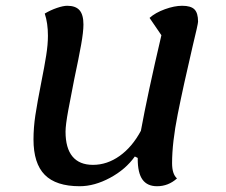

<svg xmlns="http://www.w3.org/2000/svg" viewBox="-20 -620 782 665"><path d="M593 -2Q563 25 524 25Q490 25 473.5 2Q457 -21 457 -70V-73L447 -78Q415 -33 361 -4Q307 25 256 25Q174 25 135 -14.5Q96 -54 96 -137Q96 -178 102.5 -221Q109 -264 123 -335Q134 -390 140 -428Q146 -466 146 -496Q146 -540 135 -573Q155 -585 177 -592.5Q199 -600 213 -600Q242 -600 255.5 -584.5Q269 -569 269 -535Q269 -510 261 -465Q253 -420 237 -345Q226 -290 216.5 -238.5Q207 -187 207 -164Q207 -107 231 -78Q255 -49 302 -49Q351 -49 394.5 -80Q438 -111 468 -167Q491 -293 539 -498L498 -558Q518 -576 551 -588Q584 -600 611 -600Q641 -600 653.5 -587.5Q666 -575 666 -545Q666 -537 647 -459Q615 -322 595.5 -224Q576 -126 576 -55Q576 -17 593 -2Z"/></svg>

Font: Lemonada
Style: Regular
Weight: 400
Designer: Mohamed Gaber (Arabic) Eduardo Tunni (Latin)
Foundry: Kief Type Foundry
Version: Version 3.006